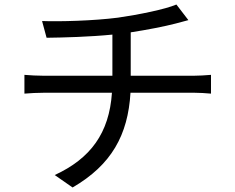

<svg xmlns="http://www.w3.org/2000/svg" viewBox="-20 -788 1040 849"><path d="M166 -695 186 -621C263 -622 376 -625 477 -635V-453H176C146 -453 111 -455 88 -457V-374C112 -376 146 -378 178 -378H475C463 -199 380 -87 222 -14L301 41C473 -59 546 -191 557 -378H836C861 -378 891 -376 913 -374V-457C892 -455 856 -453 834 -453H558V-645C630 -656 707 -671 757 -684C771 -688 791 -693 813 -699L760 -768C711 -747 593 -723 502 -710C394 -696 242 -692 166 -695Z"/></svg>

Font: Source Han Sans HK
Style: Regular
Weight: 400
Designer: Ryoko NISHIZUKA 西塚涼子 (kana, bopomofo & ideographs); Paul D. Hunt (Latin, Greek & Cyrillic); Sandoll Communications 산돌커뮤니
Foundry: Adobe
Version: Version 2.000;hotconv 1.0.107;makeotfexe 2.5.65593